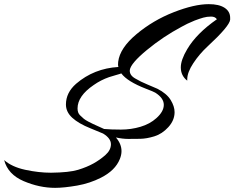

<svg xmlns="http://www.w3.org/2000/svg" viewBox="-280 -669 1130 926"><path d="M766 -576Q758 -589 738 -589Q718 -589 700.5 -584Q683 -579 659 -570Q620 -554 596 -540Q506 -492 428 -427.5Q350 -363 346 -331Q344 -306 373 -290Q398 -275 431 -261.5Q464 -248 479 -241Q524 -218 543 -187Q562 -156 562 -128Q562 -89 532 -56Q502 -23 464.5 -11.5Q427 0 396 0.5Q365 1 338.5 1Q312 1 279 -6Q306 25 306 60Q306 78 298 98Q276 153 207 188Q154 215 92 226Q28 237 -14 237Q-90 237 -166 204.5Q-242 172 -260 103Q-223 136 -158 150Q-93 164 -34 164Q54 163 96.5 150Q139 137 170.5 119.5Q202 102 228.5 78.5Q255 55 255 26.5Q255 -2 217 -25Q214 -27 156.5 -50Q99 -73 68.5 -101Q38 -129 38 -165Q38 -222 87 -265Q173 -339 291 -346Q288 -356 290 -371Q298 -437 378 -504Q458 -571 557.5 -610Q657 -649 727 -649Q776 -649 803 -631.5Q830 -614 830 -583Q830 -579 830 -574Q827 -543 721 -445Q682 -409 652.5 -364.5Q623 -320 623 -286Q623 -283 623 -280Q592 -304 592 -344Q592 -380 623 -432Q668 -508 766 -576ZM94 -146Q94 -125 105.5 -113.5Q117 -102 124.5 -96Q132 -90 146 -82.5Q160 -75 169 -71Q214 -51 222 -47Q254 -44 303 -44Q352 -44 397.5 -57.5Q443 -71 474 -99Q510 -131 510 -163.5Q510 -196 469 -222Q461 -227 424 -241Q334 -276 305 -315Q301 -313 281 -307.5Q261 -302 246 -297Q206 -283 172 -259Q94 -206 94 -146Z"/></svg>

Font: Arizonia
Style: Regular
Weight: 400
Designer: Robert E. Leuschke
Foundry: Robert E. Leuschke
Version: Version 1.003